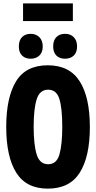

<svg xmlns="http://www.w3.org/2000/svg" viewBox="-20 -1113 570 1141"><path d="M264 8Q136 8 76.5 -87Q17 -182 17 -359Q17 -533 75 -629Q133 -725 264 -725Q393 -725 453.5 -630Q514 -535 514 -358Q514 -182 454 -87Q394 8 264 8ZM266 -137Q317 -137 333.5 -196Q350 -255 350 -359Q350 -469 333 -524.5Q316 -580 266 -580Q216 -580 198 -523Q180 -466 180 -359Q180 -253 198 -195Q216 -137 266 -137ZM366 -764Q334 -764 315 -783Q296 -802 296 -837Q296 -874 315.5 -893Q335 -912 366 -912Q399 -912 418.5 -892Q438 -872 438 -837Q438 -802 418.5 -783Q399 -764 366 -764ZM162 -764Q131 -764 111.5 -782.5Q92 -801 92 -837Q92 -874 111.5 -893Q131 -912 162 -912Q194 -912 214 -892Q234 -872 234 -837Q234 -802 214 -783Q194 -764 162 -764ZM117 -988V-1093H413V-988Z"/></svg>

Font: Noto Sans Mono Condensed Black
Style: Regular
Weight: 900
Width: 3
Designer: Monotype Design Team
Foundry: Monotype Imaging Inc.
Version: Version 2.014